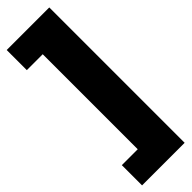

<svg xmlns="http://www.w3.org/2000/svg" viewBox="-341 -895 1033 1033"><g transform="rotate(-45 175.5 -378.0)"><path d="M335 -893H11V-740H132V-17H11V137H335Z"/></g></svg>

Font: Glow Sans SC Normal Heavy
Style: Regular
Weight: 900
Designer: Ryoko NISHIZUKA (kana, bopomofo & ideographs); Paul D. Hunt (Latin, Greek & Cyrillic); Sandoll Communications, Soo-young
Version: Version 0.93